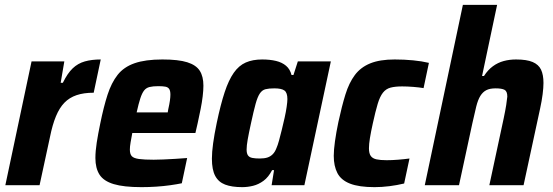

<svg xmlns="http://www.w3.org/2000/svg" viewBox="-20 -763 2279 791"><path d="M2 0 110 -510H245L230 -422H239Q258 -461 279.5 -481.5Q301 -502 329.5 -510Q358 -518 395 -518L366 -381Q325 -381 295.5 -371Q266 -361 245.5 -340Q225 -319 210.5 -284Q196 -249 186 -199L143 0Z M563 8Q490 8 448.5 -4.5Q407 -17 390 -43.5Q373 -70 373 -112Q373 -140 378.5 -175.5Q384 -211 393 -254Q407 -323 423 -372.5Q439 -422 464.5 -454.5Q490 -487 534.5 -502.5Q579 -518 649 -518Q715 -518 751.5 -506.5Q788 -495 803 -471.5Q818 -448 818 -410Q818 -391 815 -366Q812 -341 806.5 -313.5Q801 -286 794 -254L785 -215H525Q521 -194 518 -176.5Q515 -159 515 -147Q515 -128 523 -119.5Q531 -111 552.5 -108Q574 -105 613 -105Q630 -105 653 -106Q676 -107 701.5 -108.5Q727 -110 751 -112L729 -8Q710 -4 682 0Q654 4 623 6Q592 8 563 8ZM543 -300H671L673 -312Q678 -334 680 -348.5Q682 -363 682 -373Q682 -389 677 -396.5Q672 -404 661 -406Q650 -408 632 -408Q610 -408 596 -404.5Q582 -401 573.5 -390Q565 -379 558 -357.5Q551 -336 543 -300Z M978 8Q935 8 907.5 -2.5Q880 -13 866.5 -38.5Q853 -64 853 -109Q853 -136 858 -172.5Q863 -209 873 -257Q889 -333 905.5 -383Q922 -433 943 -463Q964 -493 992.5 -505.5Q1021 -518 1060 -518Q1092 -518 1117 -512Q1142 -506 1158.5 -492Q1175 -478 1181 -454H1189L1207 -510H1343L1234 0H1099L1109 -62H1101Q1086 -33 1065.5 -18Q1045 -3 1022.5 2.5Q1000 8 978 8ZM1050 -110Q1069 -110 1081.5 -114Q1094 -118 1103.5 -127.5Q1113 -137 1119 -153Q1124 -164 1129.5 -184Q1135 -204 1141 -228.5Q1147 -253 1152.5 -277.5Q1158 -302 1161 -323Q1164 -344 1164 -355Q1164 -381 1152 -390Q1140 -399 1110 -399Q1088 -399 1074 -395.5Q1060 -392 1050.5 -378Q1041 -364 1033 -335Q1025 -306 1014 -255Q1005 -214 1000.5 -188.5Q996 -163 996 -147Q996 -131 1001.5 -123Q1007 -115 1019 -112.5Q1031 -110 1050 -110Z M1523 8Q1459 8 1422 -6.5Q1385 -21 1370 -50Q1355 -79 1355 -121Q1355 -145 1360 -181Q1365 -217 1374 -260Q1388 -325 1403 -373.5Q1418 -422 1442 -454Q1466 -486 1505.5 -502Q1545 -518 1606 -518Q1645 -518 1681.5 -514.5Q1718 -511 1747 -504L1725 -400Q1708 -403 1683 -405Q1658 -407 1637 -407Q1608 -407 1589 -402Q1570 -397 1557.5 -381Q1545 -365 1536 -335Q1527 -305 1516 -255Q1508 -219 1504 -194Q1500 -169 1500 -152Q1500 -131 1507.5 -120.5Q1515 -110 1531 -106.5Q1547 -103 1573 -103Q1594 -103 1619.5 -105Q1645 -107 1667 -110L1645 -7Q1616 0 1584.5 4Q1553 8 1523 8Z M1730 0 1887 -743H2028L1966 -450H1974Q1990 -475 2010.5 -490Q2031 -505 2055 -511.5Q2079 -518 2106 -518Q2150 -518 2174.5 -507.5Q2199 -497 2209 -476Q2219 -455 2219 -421Q2219 -402 2215.5 -374.5Q2212 -347 2205 -315L2137 0H1996L2055 -275Q2062 -308 2065.5 -330.5Q2069 -353 2070 -365Q2070 -387 2058.5 -393Q2047 -399 2022 -399Q1998 -399 1983.5 -391.5Q1969 -384 1959 -368Q1949 -352 1942 -324Q1935 -296 1926 -255L1871 0Z"/></svg>

Font: Saira SemiCondensed
Style: Bold Italic
Weight: 700
Width: 4
Italic angle: -12°
Designer: Hector Gatti with collaboration of the Omnibus-Type team
Foundry: Omnibus-Type
Version: Version 1.101